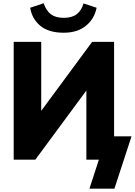

<svg xmlns="http://www.w3.org/2000/svg" viewBox="-20 -974 822 1171"><path d="M583 0H506.8V-421.9L195.3 0H63.5V-718.8H231.4V-297.9L542 -718.8H675.8V-142.6H782.2L677.7 176.8H525.4ZM246.1 -954.1Q262.7 -907.2 291.5 -886.2Q320.3 -865.2 369.1 -865.2Q418.9 -865.2 448.2 -887.7Q477.5 -910.2 489.3 -953.1L569.3 -926.8Q555.7 -858.4 503.4 -816.4Q451.2 -774.4 369.1 -774.4Q276.4 -774.4 225.6 -816.9Q174.8 -859.4 164.1 -926.8Z"/></svg>

Font: Min Sans Black
Style: Regular
Weight: 900
Designer: Jinseong-Kim, NotoSansCJK, Nunito
Foundry: Jinseong-Kim
Version: Version 1.000